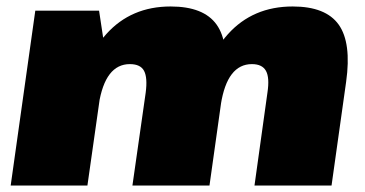

<svg xmlns="http://www.w3.org/2000/svg" viewBox="-20 -573 1126 593"><path d="M806 -287Q813 -333 801.5 -354Q790 -375 758 -375Q720 -375 696 -344Q672 -313 662 -250L576 -163L584 -221Q607 -382 684 -467.5Q761 -553 884 -553Q986 -553 1026 -497Q1066 -441 1049 -320L1004 0H766ZM89 -540H286L307 -401L250 0H13ZM430 -287Q436 -333 425 -354Q414 -375 381 -375Q343 -375 319 -344Q295 -313 285 -250L199 -163L208 -221Q232 -383 308.5 -468Q385 -553 507 -553Q609 -553 649 -497Q689 -441 672 -320L627 0H389Z"/></svg>

Font: Pathway Extreme SemiCondensed Black
Style: Italic
Weight: 900
Width: 4
Italic angle: -8°
Version: Version 1.001;gftools[0.9.26]